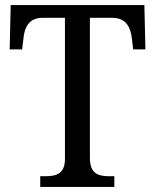

<svg xmlns="http://www.w3.org/2000/svg" viewBox="-20 -734 609 754"><path d="M138 0H429V-42H409C367 -42 333 -51 333 -114V-664H421C476 -664 493 -626 498 -582L503 -540H551L547 -714H22L18 -540H67L72 -582C76 -626 93 -664 147 -664H235V-109C235 -50 199 -42 158 -42H138Z"/></svg>

Font: Noto Serif Devanagari SemiCondensed
Style: Regular
Weight: 400
Width: 4
Designer: Universal Thirst, Indian Type Foundry and the Monotype Design Team
Foundry: Monotype Imaging Inc.
Version: Version 2.004